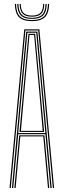

<svg xmlns="http://www.w3.org/2000/svg" viewBox="-20 -948 321 968"><path d="M28 0 102.2 -800H178.5L252.8 0H246.5L172.8 -794.5H108L34.2 0ZM52.5 0 76.8 -265.8H204L228.2 0H222L198.2 -260.2H82.5L58.8 0ZM40.2 0 112.2 -788.8H168.5L240.5 0H234.2L209 -271.5H71.8L46.5 0ZM71.8 -277H208.8L190 -485.2L162.8 -783H118L90.8 -485.2ZM78.2 -282.8 96.8 -485.2 123.5 -777.5H157.2L184 -485.2L202.5 -282.8ZM85.5 -288.2H195.2L178 -485.2L152 -772H128.8L102.8 -485.2ZM141.2 -841.5Q95.8 -841.5 75.8 -861.6Q55.8 -881.8 54.8 -928.2H60.8Q61.8 -884.8 80.4 -865.9Q99 -847 141.2 -847Q183.2 -847 202 -865.9Q220.8 -884.8 221.8 -928.2H227.8Q226.8 -881.8 206.6 -861.6Q186.5 -841.5 141.2 -841.5ZM141.2 -852.8Q102.2 -852.8 85 -870.2Q67.8 -887.8 66.8 -928.2H73Q73.5 -890.8 89.5 -874.5Q105.5 -858.2 141.2 -858.2Q177 -858.2 192.9 -874.5Q208.8 -890.8 209.5 -928.2H215.5Q214.8 -887.8 197.5 -870.2Q180.2 -852.8 141.2 -852.8ZM141.2 -864Q108.5 -864 94.1 -878.9Q79.8 -893.8 79 -928.2H84.8Q85.2 -897 98.5 -883.2Q111.8 -869.5 141.2 -869.5Q170.8 -869.5 184 -883.2Q197.2 -897 197.5 -928.2H203.2Q202.8 -893.8 188.4 -878.9Q174 -864 141.2 -864Z"/></svg>

Font: Big Shoulders Inline Display ExtraLight
Style: Regular
Weight: 250
Version: Version 2.002